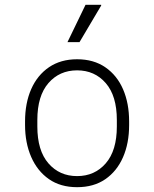

<svg xmlns="http://www.w3.org/2000/svg" viewBox="-20 -767 640 797"><path d="M300 10Q231 10 183 -23.5Q135 -57 109.5 -115.5Q84 -174 84 -248V-263Q84 -339 109.5 -397Q135 -455 183.5 -488Q232 -521 300 -521Q369 -521 417.5 -487.5Q466 -454 491 -396Q516 -338 516 -263V-248Q516 -172 490.5 -114Q465 -56 417 -23Q369 10 300 10ZM300 -36Q373 -36 419 -89Q465 -142 465 -242V-269Q465 -369 419 -422Q373 -475 300 -475Q227 -475 181 -422Q135 -369 135 -269V-242Q135 -142 181 -89Q227 -36 300 -36ZM260 -592 335 -747H400V-744L310 -592Z"/></svg>

Font: Chivo Mono Thin
Style: Regular
Weight: 250
Designer: Hector Gatti
Foundry: Omnibus-Type
Version: Version 1.008